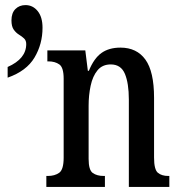

<svg xmlns="http://www.w3.org/2000/svg" viewBox="-20 -734 707 754"><path d="M162 0V-43H168Q195 -43 212.5 -55.5Q230 -68 230 -115V-425Q230 -469 213 -481Q196 -493 170 -493H166V-536H315L325 -456H329Q349 -505 378.5 -526Q408 -547 453 -547Q517 -547 551 -500Q585 -453 585 -350V-115Q585 -68 600 -55.5Q615 -43 641 -43H645V0H486V-343Q486 -407 470.5 -444Q455 -481 415 -481Q382 -481 363 -458Q344 -435 336 -397.5Q328 -360 328 -319V-110Q328 -66 344.5 -54.5Q361 -43 387 -43H392V0ZM10 -471Q83 -503 83 -561Q83 -575 74.5 -583Q66 -591 54.5 -598Q43 -605 34 -617.5Q25 -630 25 -654Q25 -683 40.5 -698.5Q56 -714 80 -714Q109 -714 128 -690.5Q147 -667 147 -625Q147 -561 115.5 -508Q84 -455 10 -429Z"/></svg>

Font: Noto Serif ExtraCondensed Medium
Style: Regular
Weight: 500
Width: 2
Designer: Monotype Design Team
Foundry: Monotype Imaging Inc.
Version: Version 2.015